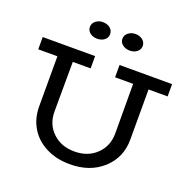

<svg xmlns="http://www.w3.org/2000/svg" viewBox="-156 -1056 1199 1219"><g transform="rotate(20 443.5 -446.0)"><path d="M334 -793.9Q305.7 -793.9 285.9 -809.6Q266.1 -825.2 266.1 -849.1Q266.1 -873.5 285.9 -889.6Q305.7 -905.8 334 -905.8Q364.3 -905.8 383.5 -889.9Q402.8 -874 402.8 -849.1Q402.8 -825.2 383.5 -809.6Q364.3 -793.9 334 -793.9ZM554.2 -793.9Q525.9 -793.9 505.9 -809.6Q485.8 -825.2 485.8 -849.1Q485.8 -873.5 505.9 -889.6Q525.9 -905.8 554.2 -905.8Q583.5 -905.8 603.3 -889.9Q623 -874 623 -849.1Q623 -825.2 603.3 -809.6Q583.5 -793.9 554.2 -793.9ZM880.9 -686V-603H752V-264.2Q752 -143.1 666 -64.5Q580.1 14.2 443.8 14.2Q352.1 14.2 281.7 -22Q211.4 -58.1 173.8 -121.3Q136.2 -184.6 136.2 -264.2V-603H6.8V-686H360.8V-603H240.2L238.8 -267.1Q238.8 -181.6 296.1 -126.7Q353.5 -71.8 443.8 -71.8Q533.7 -71.8 591.3 -127.2Q648.9 -182.6 648.9 -268.1L647.9 -603H525.9V-686Z"/></g></svg>

Font: BioRhyme
Style: Regular
Weight: 400
Designer: Aoife Mooney
Foundry: Aoife Mooney Type
Version: Version 1.500;PS 001.500;hotconv 1.0.88;makeotf.lib2.5.64775